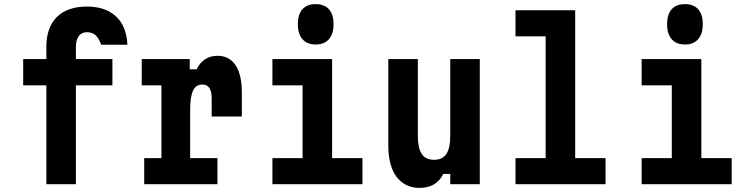

<svg xmlns="http://www.w3.org/2000/svg" viewBox="-20 -898 3640 936"><path d="M350 0H206V-482H93V-610H206V-669Q206 -764 257 -815Q308 -866 404 -866Q494 -866 545.5 -818Q597 -770 601 -680H473Q463 -710 446.5 -725.5Q430 -741 404 -741Q378 -741 364 -722Q350 -703 350 -669V-610H528V-482H350Z M671 -610H905V-560H939Q953 -591 979 -608.5Q1005 -626 1040 -626Q1098 -626 1128.5 -580Q1159 -534 1159 -446V-330H1012V-418Q1012 -486 967 -486Q935 -486 921 -456Q907 -426 907 -362V-127H1040V0H683V-127H767V-482H671Z M1308 -610H1599V-127H1747V0H1308V-127H1455V-482H1308ZM1519 -681Q1477 -681 1454.5 -707Q1432 -733 1432 -780Q1432 -828 1454.5 -853Q1477 -878 1519 -878Q1561 -878 1583.5 -853Q1606 -828 1606 -780Q1606 -733 1583.5 -707Q1561 -681 1519 -681Z M2319 -610V0H2175V-50H2141Q2125 -17 2096 0.5Q2067 18 2026 18Q1978 18 1943.5 -6.5Q1909 -31 1891 -76.5Q1873 -122 1873 -187V-610H2017V-235Q2017 -176 2036 -147.5Q2055 -119 2096 -119Q2137 -119 2156 -147.5Q2175 -176 2175 -235V-610Z M2493 -848H2784V-127H2932V0H2493V-127H2640V-721H2493Z M3108 -610H3399V-127H3547V0H3108V-127H3255V-482H3108ZM3319 -681Q3277 -681 3254.5 -707Q3232 -733 3232 -780Q3232 -828 3254.5 -853Q3277 -878 3319 -878Q3361 -878 3383.5 -853Q3406 -828 3406 -780Q3406 -733 3383.5 -707Q3361 -681 3319 -681Z"/></svg>

Font: Martian Mono Condensed SemiBold
Style: Regular
Weight: 600
Width: 3
Designer: Roman Shamin
Foundry: Evil Martians
Version: Version 1.000